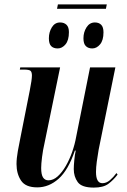

<svg xmlns="http://www.w3.org/2000/svg" viewBox="-20 -842 576 872"><path d="M465 -822 461 -802H239L243 -822ZM399 -622Q381 -622 370 -632.5Q359 -643 359 -668Q359 -696 373 -718Q387 -740 411 -740Q429 -740 439.5 -729.5Q450 -719 450 -695Q450 -659 434.5 -640.5Q419 -622 399 -622ZM242 -622Q223 -622 212.5 -632.5Q202 -643 202 -668Q202 -696 215.5 -718Q229 -740 253 -740Q271 -740 282 -729.5Q293 -719 293 -696Q293 -659 277.5 -640.5Q262 -622 242 -622ZM406 10Q351 10 333 -15Q315 -40 315 -74Q315 -89 317.5 -115.5Q320 -142 324 -158H320Q290 -69 246 -30Q202 9 149 9Q96 9 75.5 -22Q55 -53 55 -97Q55 -122 61 -156Q67 -190 73 -218L115 -430Q120 -455 122.5 -472.5Q125 -490 125 -499Q125 -514 119 -520Q113 -526 88 -526H70L72 -536H253L182 -191Q175 -161 171 -129Q167 -97 167 -79Q167 -49 175.5 -36Q184 -23 200 -23Q222 -23 242 -41Q262 -59 279 -88.5Q296 -118 308 -152.5Q320 -187 326 -221L389 -536H504L428 -162Q423 -134 419.5 -107.5Q416 -81 416 -61Q416 -10 445 -10Q463 -10 479 -23.5Q495 -37 509 -56L514 -49Q495 -24 472 -7Q449 10 406 10Z"/></svg>

Font: Noto Serif Display ExtraCondensed SemiBold
Style: Italic
Weight: 600
Width: 2
Italic angle: -12°
Designer: Monotype Design Team
Foundry: Monotype Imaging Inc.
Version: Version 2.009